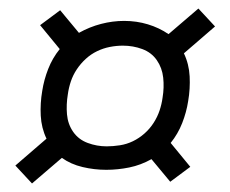

<svg xmlns="http://www.w3.org/2000/svg" viewBox="-20 -565 540 450"><path d="M55 -135 16 -177 89 -240Q77 -265 75.5 -294Q74 -323 79 -352Q83 -378 93 -403.5Q103 -429 120 -450L74 -506L121 -541L165 -488Q190 -502 217 -509Q244 -516 271 -516Q300 -516 326.5 -508Q353 -500 375 -485L445 -545L484 -503L411 -440Q423 -415 424.5 -386Q426 -357 421 -328Q417 -302 407 -276.5Q397 -251 380 -230L426 -174L379 -139L335 -192Q310 -178 283 -172.5Q256 -167 229 -167Q201 -167 173.5 -173.5Q146 -180 125 -195ZM230 -222Q245 -222 261 -224.5Q277 -227 291.5 -234Q306 -241 318.5 -252Q331 -263 340 -277Q349 -291 354 -306Q359 -321 361 -336Q365 -360 362.5 -383Q360 -406 347.5 -424Q335 -442 313.5 -450Q292 -458 268 -458Q253 -458 237.5 -455Q222 -452 207.5 -445Q193 -438 181 -427Q169 -416 160 -402.5Q151 -389 146 -374Q141 -359 139 -344Q135 -320 137 -297Q139 -274 151.5 -256Q164 -238 185.5 -230Q207 -222 230 -222Z"/></svg>

Font: iosevka_custom_sans_ss08 Light
Style: Italic
Weight: 300
Italic angle: -10°
Designer: Belleve Invis
Foundry: Belleve Invis
Version: Version 10.3.0; ttfautohint (v1.8.3)